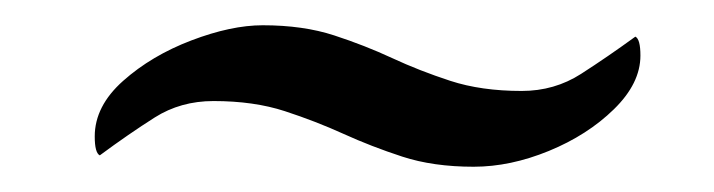

<svg xmlns="http://www.w3.org/2000/svg" viewBox="-20 -371 565 152"><path d="M188 -351Q220 -351 244.5 -343Q269 -335 290.5 -325Q312 -315 336.5 -307Q361 -299 393 -299Q419 -299 440 -312.5Q461 -326 483 -342Q487 -340 487 -327Q487 -305 466 -284.5Q445 -264 414.5 -251.5Q384 -239 355 -239Q323 -239 298.5 -247Q274 -255 252 -265Q230 -275 205.5 -283Q181 -291 149 -291Q123 -291 102.5 -278Q82 -265 59 -248Q55 -250 55 -263Q55 -287 77.5 -307Q100 -327 131.5 -339Q163 -351 188 -351Z"/></svg>

Font: Amiri
Style: Bold Italic
Weight: 700
Italic angle: 10°
Designer: Khaled Hosny
Version: Version 0.113